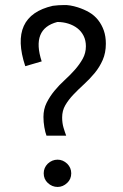

<svg xmlns="http://www.w3.org/2000/svg" viewBox="-20 -707 488 760"><path d="M164 -170Q159 -183 155.5 -203.5Q152 -224 152 -244Q152 -275 164.5 -300Q177 -325 195.5 -347.5Q214 -370 236 -390Q258 -410 276.5 -431Q295 -452 307.5 -474.5Q320 -497 320 -524Q320 -547 311 -565Q302 -583 286.5 -595Q271 -607 250.5 -613.5Q230 -620 207 -620Q103 -593 145 -464L80 -445Q14 -644 189 -684Q212 -687 233 -687Q256 -688 288 -678Q313 -670 333.5 -658Q354 -646 368.5 -627.5Q383 -609 391 -586Q399 -563 399 -534Q399 -498 386.5 -469.5Q374 -441 354.5 -417.5Q335 -394 312.5 -373.5Q290 -353 270.5 -332.5Q251 -312 238.5 -290.5Q226 -269 226 -242Q226 -220 231.5 -201.5Q237 -183 242 -170ZM208 33Q186 33 169 17Q153 2 153 -21Q153 -43 169 -59Q186 -75 208 -75Q229 -75 246 -59Q262 -43 262 -21Q262 2 246 17Q229 33 208 33Z"/></svg>

Font: A_ThatdaokhamC
Style: Regular
Weight: 400
Designer: Rangsiwut Chaisin
Foundry: Rangsiwut Chaisin
Version: Version 1.000